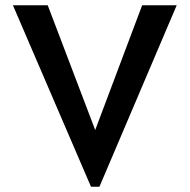

<svg xmlns="http://www.w3.org/2000/svg" viewBox="-20 -708 719 728"><path d="M29 -688 325 0H357L650 -688H519L341 -215L161 -688Z"/></svg>

Font: Crazy Punk
Style: Regular
Weight: 400
Version: Version 1